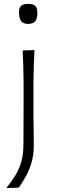

<svg xmlns="http://www.w3.org/2000/svg" viewBox="-20 -768 291 988"><path d="M12.7 199.7 76.7 197.3Q92.8 174.8 110.6 143.8Q128.4 112.8 141.1 72.5Q153.8 32.2 153.8 -18.1Q153.8 -49.8 153.3 -84.2Q152.8 -118.7 152.3 -165Q151.9 -211.4 151.9 -277.3Q151.9 -320.8 152.3 -359.4Q152.8 -397.9 154.1 -434.8Q155.3 -471.7 157.2 -510.3L96.7 -508.3Q98.6 -470.2 99.6 -433.6Q100.6 -397 101.1 -358.9Q101.6 -320.8 101.6 -277.3L100.6 -27.8Q100.6 25.9 89.4 64.9Q78.1 104 58.3 135.7Q38.6 167.5 12.7 199.7ZM124.5 -645Q150.4 -645 161.4 -658.9Q172.4 -672.9 172.4 -702.1Q172.4 -727.1 161.6 -737.5Q150.9 -748 126 -748Q100.6 -748 89.1 -738.3Q77.6 -728.5 77.6 -705.6Q77.6 -673.8 88.6 -659.4Q99.6 -645 124.5 -645Z"/></svg>

Font: Pinar FD VF
Style: Regular
Weight: 300
Designer: Amin Abedi
Version: Version 2.000